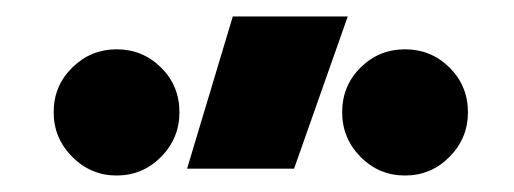

<svg xmlns="http://www.w3.org/2000/svg" viewBox="-20 -815 626 234"><path d="M208 -609.4 263.7 -794.9H403.8L338.4 -609.4ZM473.6 -601.1Q441.9 -601.1 419.4 -623.8Q397 -646.5 397 -678.2Q397 -710.4 419.4 -732.7Q441.9 -754.9 473.6 -754.9Q505.4 -754.9 527.8 -732.7Q550.3 -710.4 550.3 -678.2Q550.3 -646.5 527.8 -623.8Q505.4 -601.1 473.6 -601.1ZM122.1 -601.1Q90.8 -601.1 68.1 -623.8Q45.4 -646.5 45.4 -678.2Q45.4 -710.4 68.1 -732.7Q90.8 -754.9 122.1 -754.9Q153.8 -754.9 176.3 -732.7Q198.7 -710.4 198.7 -678.2Q198.7 -646.5 176.3 -623.8Q153.8 -601.1 122.1 -601.1Z"/></svg>

Font: Cascadia Code PL
Style: Bold
Weight: 700
Monospace: yes
Designer: Aaron Bell
Foundry: Saja Typeworks
Version: Version 2404.023; ttfautohint (v1.8.4)